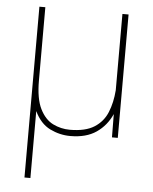

<svg xmlns="http://www.w3.org/2000/svg" viewBox="-52 -572 652 819"><g transform="rotate(5 273.5 -162.5)"><path d="M83.5 -528.3H108.9V-214.8Q108.9 -136.2 130.4 -93.3Q151.9 -50.3 186 -33.4Q220.2 -16.6 258.3 -16.6Q324.7 -16.6 362.8 -40.8Q400.9 -64.9 418 -106.9Q435.1 -148.9 439 -201.7V-528.3H465.3V0H440.4L439.5 -99.6Q417 -49.3 373.8 -19.8Q330.6 9.8 262.7 9.8Q217.3 9.8 175.5 -10.7Q133.8 -31.2 108.9 -83.5V203.1H83.5Z"/></g></svg>

Font: Vazirmatn FD Thin
Style: Regular
Weight: 100
Designer: Saber Rastikerdar
Foundry: Saber Rastikerdar
Version: Version 33.003